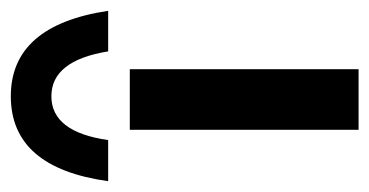

<svg xmlns="http://www.w3.org/2000/svg" viewBox="-202 -499 683 355"><g transform="rotate(-90 139.5 -321.5)"><path d="M189 -423V0H77V-423ZM297 -463H222Q205 -568 139 -568Q73 -568 58 -463H-18Q7 -643 139 -643Q270 -643 297 -463Z"/></g></svg>

Font: Josefin Sans SemiBold
Style: Regular
Weight: 600
Designer: Santiago Orozco
Foundry: Typemade
Version: Version 2.000